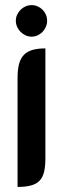

<svg xmlns="http://www.w3.org/2000/svg" viewBox="-20 -738 274 758"><path d="M105 -717.8Q117.2 -717.8 128.4 -712.9Q139.6 -708 147.9 -699.7Q156.2 -691.4 161.1 -680.2Q166 -668.9 166 -656.2Q166 -643.6 161.1 -632.1Q156.2 -620.6 147.9 -612.1Q139.6 -603.5 128.4 -598.4Q117.2 -593.3 105 -593.3Q92.3 -593.3 81.1 -598.4Q69.8 -603.5 61.3 -612.1Q52.7 -620.6 47.6 -632.1Q42.5 -643.6 42.5 -656.2Q42.5 -668.5 47.6 -679.7Q52.7 -690.9 61.3 -699.5Q69.8 -708 81.1 -712.9Q92.3 -717.8 105 -717.8ZM159.2 -113.3Q159.2 -81.5 154.1 -59.8Q148.9 -38.1 136.5 -24.9Q124 -11.7 102.8 -5.9Q81.5 0 49.3 0V-430.2Q49.3 -462.9 55.2 -485.1Q61 -507.3 74 -521Q86.9 -534.7 107.9 -540.8Q128.9 -546.9 159.2 -546.9Z"/></svg>

Font: Unique
Style: Regular
Weight: 400
Designer: Anna Pocius (aka Artmaker)
Foundry: Anna Pocius
Version: Version 1.000 2013 initial release